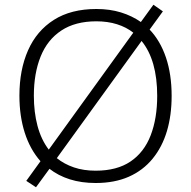

<svg xmlns="http://www.w3.org/2000/svg" viewBox="-20 -763 808 811"><path d="M705 -358Q705 -276 685 -209Q665 -142 624.5 -92.5Q584 -43 524 -16.5Q464 10 384 10Q324 10 275 -5.5Q226 -21 189 -50L132 28L91 1L151 -82Q107 -132 84.5 -202.5Q62 -273 62 -359Q62 -468 98.5 -550.5Q135 -633 207.5 -679Q280 -725 387 -725Q444 -725 491 -710.5Q538 -696 575 -670L628 -743L668 -715L612 -638Q657 -591 681 -520Q705 -449 705 -358ZM644 -358Q644 -509 578 -590L220 -95Q251 -70 292 -56Q333 -42 384 -42Q474 -42 531.5 -81Q589 -120 616.5 -191.5Q644 -263 644 -358ZM123 -359Q123 -289 138.5 -231Q154 -173 186 -131L543 -625Q514 -648 474.5 -660.5Q435 -673 387 -673Q298 -673 239 -634Q180 -595 151.5 -524Q123 -453 123 -359Z"/></svg>

Font: Noto Sans Armenian Light
Style: Regular
Weight: 300
Designer: Monotype Design Team
Foundry: Monotype Imaging Inc.
Version: Version 2.007